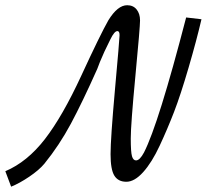

<svg xmlns="http://www.w3.org/2000/svg" viewBox="-30 -677 784 728"><path d="M-9.8 -27.8Q73.2 -63 140.1 -149.4Q207 -235.8 278.6 -390.9Q350.1 -545.9 380.9 -600.1Q416 -657.2 452.1 -657.2Q475.1 -657.2 488 -641.1Q501 -625 501 -599.6Q501 -574.2 483.4 -389.2Q465.8 -204.1 465.8 -152.1Q465.8 -100.1 470.5 -84.5Q475.1 -68.8 485.8 -68.8Q500 -68.8 516.1 -99.1Q570.8 -206.1 675.8 -610.8L733.9 -604Q715.8 -525.9 685.3 -421.4Q654.8 -316.9 629.9 -252.4Q605 -188 575.4 -124.5Q545.9 -61 512.9 -24.4Q480 12.2 449 12.2Q418 12.2 403.6 -11Q389.2 -34.2 389.2 -92.5Q389.2 -150.9 406 -338.4Q422.9 -525.9 423.3 -542.5Q423.8 -559.1 415 -559.1Q403.8 -559.1 388.9 -528.6Q374 -498 366.2 -481.9Q345.2 -435.1 338.9 -416Q282.7 -290 238.8 -208Q194.8 -126 138.2 -56.2Q118.2 -32.2 81.1 -7.1Q43.9 18.1 12.2 30.8Z"/></svg>

Font: Marck Script
Style: Regular
Weight: 400
Designer: Denis Masharov, Marck Fogel
Foundry: Denis Masharov
Version: Version 1.002